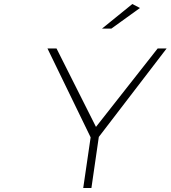

<svg xmlns="http://www.w3.org/2000/svg" viewBox="-20 -942 855 962"><path d="M217.8 -699.2H263.2L460.9 -306.2L770 -699.2H814.9L475.1 -255.9L438 0H397L434.1 -253.9ZM491.2 -798.8 643.1 -921.9 681.2 -901.9 538.1 -798.8Z"/></svg>

Font: Trueno UltraLight
Style: Italic
Weight: 250
Designer: Julieta Ulanovsky
Foundry: Julieta Ulanovsky
Version: Version 3.001b | FøM Fix